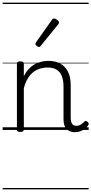

<svg xmlns="http://www.w3.org/2000/svg" viewBox="-20 -976 686 1442"><path d="M542 17Q522 17 506 10.5Q490 4 479 -8Q468 -20 462.5 -38.5Q457 -57 457 -82V-326Q457 -371 445 -403Q433 -435 406.5 -452Q380 -469 337 -469Q309 -469 282 -461Q255 -453 231.5 -435.5Q208 -418 189.5 -388Q171 -358 159 -314V-4Q159 6 152.5 10.5Q146 15 132 15Q119 15 113 10.5Q107 6 107 -4V-496Q107 -506 113 -510.5Q119 -515 132 -515Q146 -515 152.5 -510.5Q159 -506 159 -496V-405Q176 -437 197 -459Q218 -481 242.5 -494Q267 -507 292.5 -513Q318 -519 344 -519Q392 -519 429.5 -500Q467 -481 489 -440.5Q511 -400 511 -334V-94Q511 -74 515 -60Q519 -46 528.5 -38.5Q538 -31 553 -31Q563 -31 573 -34Q583 -37 593 -44.5Q603 -52 613 -62Q619 -68 625.5 -67.5Q632 -67 639 -60Q645 -54 646 -47.5Q647 -41 642 -34Q631 -19 614.5 -7Q598 5 580 11Q562 17 542 17ZM273 -623Q266 -623 256 -631Q246 -639 246 -647Q246 -649 247.5 -651.5Q249 -654 251 -659L370 -827Q374 -833 377.5 -835Q381 -837 387 -837Q393 -837 401.5 -832Q410 -827 416.5 -820.5Q423 -814 423 -807Q423 -803 421.5 -800Q420 -797 417 -793L286 -632Q280 -623 273 -623ZM0 436H646V446H0ZM0 -20H646V0H0ZM0 -505H646V-500H0ZM0 -956H646V-946H0Z"/></svg>

Font: Playwrite HU Guides
Style: Regular
Weight: 400
Designer: Veronika Burian, José Scaglione
Foundry: TypeTogether
Version: Version 1.003